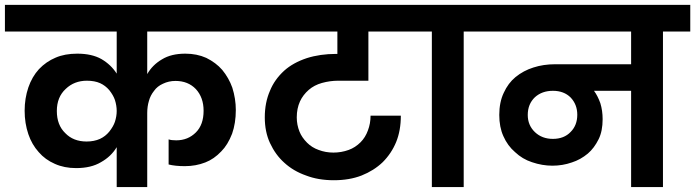

<svg xmlns="http://www.w3.org/2000/svg" viewBox="-41 -760 2824 780"><path d="M433.1 -162.1Q410.2 -124 369.1 -101.1Q329.1 -77.1 268.1 -77.1Q220.2 -77.1 182.1 -94.2Q142.6 -111.3 116.2 -142.1Q88.4 -172.9 74.2 -214.8Q59.1 -259.3 59.1 -310.1Q59.1 -360.4 74.2 -404.8Q88.9 -447.8 117.2 -479Q146.5 -509.8 185.1 -525.9Q222.2 -542 272.9 -542Q332 -542 371.1 -520Q410.2 -497.1 433.1 -460.9V-631.8H-21V-740.2H996.1V-631.8H557.1V-459Q578.1 -496.1 617.2 -519Q654.8 -542 711.9 -542Q758.8 -542 796.9 -524.9Q836.4 -505.4 861.8 -476.1Q888.7 -443.4 902.8 -403.8Q917 -358.9 917 -313Q917 -259.8 901.9 -216.8Q884.3 -171.4 857.9 -145Q828.6 -113.8 793 -100.1Q754.4 -85 710 -85Q670.9 -85 644 -91.8V-193.8Q654.3 -189.9 674.8 -189.9Q722.7 -189.9 754.9 -222.2Q786.1 -253.4 786.1 -310.1Q786.1 -363.8 754.9 -397.9Q723.1 -431.2 671.9 -431.2Q644.5 -431.2 621.1 -419.9Q598.1 -409.7 585 -391.1Q569.8 -372.1 564 -350.1Q557.1 -327.6 557.1 -300.8V0H433.1ZM189.9 -309.1Q189.9 -252 224.1 -219.2Q256.8 -185.1 311 -185.1Q341.3 -185.1 365.2 -195.8Q387.2 -206.1 402.8 -225.1Q419.4 -246.1 425.8 -265.1Q433.1 -287.6 433.1 -309.1Q433.1 -331.1 425.8 -354Q419.4 -373 402.8 -394Q386.7 -412.6 366.2 -421.9Q343.8 -432.1 312 -432.1Q260.7 -432.1 226.1 -398.9Q189.9 -365.7 189.9 -309.1Z M1643.6 -631.8H1455.6V-432.1H1332.5Q1299.8 -432.1 1266.6 -422.9Q1235.4 -414.1 1213.4 -395Q1189.9 -374.5 1177.7 -348.1Q1164.6 -319.3 1164.6 -283.2Q1164.6 -252.9 1175.8 -225.1Q1185.1 -201.7 1206.5 -180.2Q1226.1 -160.6 1253.4 -150.9Q1281.7 -140.1 1313.5 -140.1Q1345.7 -140.1 1375.5 -150.9Q1402.3 -160.6 1423.8 -182.1Q1443.4 -201.7 1453.6 -230Q1464.4 -258.3 1464.4 -290H1587.4Q1587.4 -229.5 1568.4 -183.1Q1549.3 -136.7 1513.7 -101.1Q1478 -66.9 1427.7 -46.9Q1378.4 -27.8 1315.4 -27.8Q1252 -27.8 1202.6 -46.9Q1150.9 -64.9 1113.8 -99.1Q1078.1 -130.9 1055.7 -179.2Q1034.7 -224.6 1034.7 -283.2Q1034.7 -343.3 1055.7 -391.1Q1074.2 -437 1113.8 -473.1Q1149.9 -505.4 1205.6 -523.9Q1259.3 -541 1324.7 -541H1329.6V-631.8H954.6V-740.2H1643.6Z M1602.5 -740.2H1953.6V-631.8H1842.8V0H1713.4V-631.8H1602.5Z M2205.1 -195.8Q2250.5 -195.8 2277.3 -224.1Q2304.2 -251 2304.2 -293.9Q2304.2 -335.4 2277.3 -363.8Q2250 -391.1 2205.1 -391.1Q2161.1 -391.1 2132.3 -365.2Q2103 -337.4 2103 -293Q2103 -251 2132.3 -223.1Q2161.1 -195.8 2205.1 -195.8ZM1911.1 -631.8V-740.2H2763.2V-631.8H2652.3V0H2522.9V-391.1H2372.1Q2387.2 -370.6 2397.9 -340.8Q2407.2 -310.5 2407.2 -275.9Q2407.2 -227.5 2391.1 -194.8Q2373 -158.2 2347.2 -136.2Q2317.4 -111.3 2282.2 -100.1Q2244.6 -86.9 2203.1 -86.9Q2161.6 -86.9 2120.1 -101.1Q2081.1 -113.8 2051.3 -142.1Q2021 -168 2003.9 -207Q1987.3 -243.7 1987.3 -293Q1987.3 -344.7 2005.4 -382.8Q2023.4 -422.4 2053.2 -446.8Q2085.4 -473.1 2126 -485.8Q2166.5 -499 2214.4 -499H2522.9V-631.8Z"/></svg>

Font: PoppinsZ SemiBold
Style: Regular
Weight: 600
Designer: Ninad Kale (Devanagari), Jonny Pinhorn (Latin)
Foundry: Indian Type Foundry
Version: Version 3.002;FEAKit 1.0